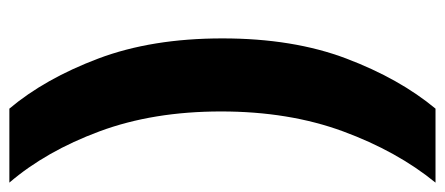

<svg xmlns="http://www.w3.org/2000/svg" viewBox="-290 -480 950 410"><g transform="rotate(-90 185.0 -275.0)"><path d="M0 180Q67 98 109.5 -17.5Q152 -133 152 -278Q152 -423 109.5 -537.5Q67 -652 0 -730H158Q222 -654 265 -540Q308 -426 308 -275Q308 -124 265 -10.5Q222 103 158 180Z"/></g></svg>

Font: MuseoModerno SemiBold
Style: Bold
Weight: 700
Version: Version 1.001